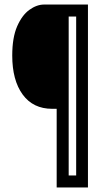

<svg xmlns="http://www.w3.org/2000/svg" viewBox="-20 -680 485 847"><path d="M230 147V-200H210Q126 -200 80 -263Q34 -326 34 -435Q34 -514 55.5 -563.5Q77 -613 109.5 -636.5Q142 -660 175 -660H368V147ZM283 94H316V-607H283Z"/></svg>

Font: Bricolage Grotesque 10pt Condensed ExtraLight
Style: Regular
Weight: 200
Width: 3
Designer: Mathieu Triay
Foundry: Atelier Triay
Version: Version 1.000; ttfautohint (v1.8.4.7-5d5b);gftools[0.9.32]